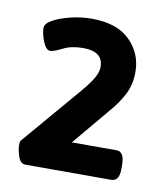

<svg xmlns="http://www.w3.org/2000/svg" viewBox="-57 -819 454 518"><g transform="rotate(10 170.0 -559.5)"><path d="M46 -350Q32 -350 26 -368.5Q20 -387 20 -399Q20 -403 20.5 -407Q21 -411 26 -416L161 -574Q182 -599 191 -615Q200 -631 200 -645Q200 -687 145 -687Q113 -687 90.5 -675.5Q68 -664 58 -664Q47 -664 38.5 -685Q30 -706 30 -722Q30 -734 49 -744.5Q68 -755 97 -762Q126 -769 154 -769Q224 -769 259.5 -733.5Q295 -698 295 -647Q295 -615 282 -588Q269 -561 241 -529L159 -431H281Q303 -431 303 -396V-383Q303 -350 281 -350Z"/></g></svg>

Font: Asap Semi Expanded ExtraBold
Style: Regular
Weight: 800
Width: 6
Designer: Pablo Cosgaya
Foundry: Omnibus-Type
Version: Version 3.001; ttfautohint (v1.8.4.7-5d5b)